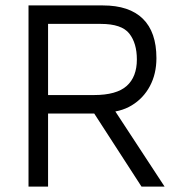

<svg xmlns="http://www.w3.org/2000/svg" viewBox="-20 -687 671 707"><path d="M85 0V-667H359Q456 -667 506 -618Q556 -569 556 -473Q556 -415 532 -370Q508 -325 465 -299Q422 -273 364 -273L394 -293L586 0H501L303 -306L339 -269H157V0ZM157 -337H326Q409 -337 446.5 -370.5Q484 -404 484 -468Q484 -528 456 -563.5Q428 -599 351 -599H157Z"/></svg>

Font: Maven Pro VF Beta
Style: Regular
Weight: 400
Designer: Joe Prince
Foundry: Joe Prince
Version: Version 2.002